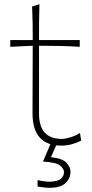

<svg xmlns="http://www.w3.org/2000/svg" viewBox="-20 -685 440 915"><path d="M273 9Q135 9 135 -145Q135 -242.5 135.5 -328.8Q136 -415 136 -467L29 -462V-494H136Q136 -536 135.5 -574.2Q135 -612.5 133 -654L168 -665Q166.5 -615.5 166.2 -578Q166 -540.5 166 -494H360V-462Q312 -465 262.8 -466Q213.5 -467 166 -467V-143Q166 -23 275 -23Q291.5 -23 317 -31Q342.5 -39 361 -51L367 -15Q354.5 -7.5 327.8 0.8Q301 9 273 9ZM215 210Q202.5 210 186.5 208Q170.5 206 159 204V173Q169.5 176 187 178.5Q204.5 181 215 181Q255.5 180 270.2 166.8Q285 153.5 285 135Q285 119 266.2 103.8Q247.5 88.5 185 85L226 -12H251V0L223 64Q279.5 70.5 297.8 91.5Q316 112.5 316 133Q316 164.5 292.5 187.2Q269 210 215 210Z"/></svg>

Font: Commissioner Flair Thin
Style: Regular
Weight: 100
Designer: Kostas Bartsokas
Foundry: Kostas Bartsokas
Version: Version 1.000; ttfautohint (v1.8.3)